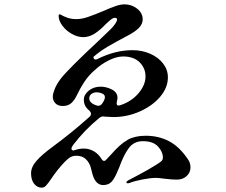

<svg xmlns="http://www.w3.org/2000/svg" viewBox="-20 -814 1040 884"><path d="M857 -43Q857 -20 839.5 -3.5Q822 13 794 13Q773 13 739 9Q709 5 699 5Q673 5 635 12.5Q597 20 578 28Q572 30 568 30Q562 30 562 26Q562 21 571 16Q575 14 618.5 -9Q662 -32 697 -54Q715 -65 722.5 -71.5Q730 -78 730 -89Q730 -115 707.5 -139.5Q685 -164 638 -164Q596 -164 572.5 -131.5Q549 -99 530 -46L521 -25Q507 9 493 23.5Q479 38 455 38Q419 38 405 -15Q404 -20 398 -42.5Q392 -65 375.5 -81Q359 -97 331 -97Q310 -97 294 -83.5Q278 -70 264.5 -54Q251 -38 245 -31Q225 -5 216 9Q201 31 192 40.5Q183 50 172 50Q151 50 137 32Q123 14 123 -16Q123 -45 148 -73.5Q173 -102 222 -138Q307 -200 393 -277Q399 -283 399 -290Q399 -297 390 -306Q366 -325 366 -355Q366 -378 388.5 -396.5Q411 -415 444 -415Q469 -415 495 -402Q521 -389 521 -363Q521 -358 519 -352Q517 -342 517 -338Q517 -328 526 -328L535 -330Q586 -347 618 -385Q650 -423 650 -462Q650 -500 623 -527Q596 -554 547 -554Q517 -554 481.5 -536.5Q446 -519 416 -491Q388 -467 368 -436.5Q348 -406 330 -368Q318 -346 304 -336Q290 -326 269 -326Q247 -326 235 -338.5Q223 -351 223 -369Q223 -382 232 -404.5Q241 -427 260 -452Q294 -496 439 -631L491 -681Q502 -692 510.5 -704.5Q519 -717 519 -724Q519 -732 509 -732Q501 -732 492 -725Q483 -718 466 -702Q442 -676 414 -658Q388 -643 364 -643Q337 -643 310.5 -658Q284 -673 267 -696Q250 -719 250 -741Q250 -748 254 -748Q258 -748 265.5 -743.5Q273 -739 279 -737Q302 -726 331 -726Q356 -726 384 -735.5Q412 -745 455 -763Q491 -779 513.5 -786.5Q536 -794 553 -794Q586 -794 611.5 -774Q637 -754 637 -725Q637 -703 619 -685Q601 -667 568 -650Q509 -619 474.5 -598.5Q440 -578 410 -552Q411 -540 420 -540Q425 -540 428 -542Q510 -583 590 -583Q634 -583 671.5 -566.5Q709 -550 731 -521.5Q753 -493 753 -458Q753 -410 717 -368Q681 -326 623 -300.5Q565 -275 502 -275Q491 -275 463 -277L455 -278Q446 -278 436 -270Q370 -216 317 -147Q309 -136 309 -129Q309 -124 313.5 -122Q318 -120 325 -123Q345 -130 366 -130Q388 -130 407.5 -120Q427 -110 440 -93Q444 -88 446.5 -83.5Q449 -79 452 -76Q457 -73 459 -73Q465 -73 471 -81L488 -99Q512 -126 530 -142.5Q548 -159 569 -171Q602 -189 651 -189Q710 -189 758 -164Q806 -139 845 -81Q857 -65 857 -43ZM423 -329Q429 -327 433 -327Q443 -327 451 -338Q463 -355 463 -367Q463 -378 450.5 -383.5Q438 -389 426 -389Q411 -389 401 -381.5Q391 -374 391 -361Q391 -340 423 -329Z"/></svg>

Font: Shippori Mincho B1
Style: Bold
Weight: 700
Designer: FONTDASU
Foundry: FONTDASU / Google Inc. / but / Adobe
Version: Version 3.110; ttfautohint (v1.8.3)